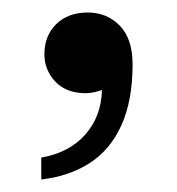

<svg xmlns="http://www.w3.org/2000/svg" viewBox="-20 -710 283 307"><path d="M46 -458Q91 -466 116.5 -495Q142 -524 143 -566Q137 -564 130.5 -562.5Q124 -561 117 -561Q86 -561 68.5 -579.5Q51 -598 51 -623Q51 -653 70 -671.5Q89 -690 120 -690Q151 -690 171.5 -669Q192 -648 192 -607Q192 -549 174 -509.5Q156 -470 123 -449Q90 -428 46 -423Z"/></svg>

Font: Montagu Slab
Style: Regular
Weight: 400
Version: Version 1.000